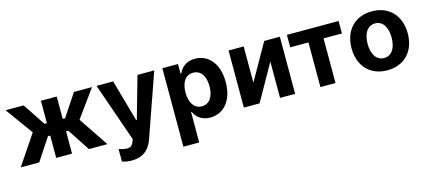

<svg xmlns="http://www.w3.org/2000/svg" viewBox="-57 -1061 3947 1772"><g transform="rotate(-15 1916.5 -174.5)"><path d="M24.9 0H201.3L342.3 -213.1H363.6V0H514.9V-213.1H536.2L676.5 0H853L662.6 -283.7L851.9 -545.5H679.3L537.6 -332H514.9V-545.5H363.6V-332H340.2L198.5 -545.5H25.9L215.6 -283.7Z M1031.6 204.5C1144.2 204.5 1203.8 147 1234.7 58.9L1446.7 -545.5H1286.6L1172.6 -144.9H1166.9L1054 -545.5H894.9L1090.6 15.6L1081.7 38.7C1068.5 73.2 1049 85.6 1022.7 85.9C1007.8 85.9 973.7 82 940.7 70.3V188.9C962.4 198.2 993.3 204.5 1031.6 204.5Z M1524.1 204.5H1675.4V-87.4H1680C1701 -41.9 1746.8 8.9 1834.9 8.9C1959.2 8.9 2056.1 -89.5 2056.1 -272C2056.1 -459.5 1954.9 -552.6 1835.2 -552.6C1744 -552.6 1700.3 -498.2 1680 -453.8H1673.3V-545.5H1524.1ZM1672.2 -272.7C1672.2 -370 1713.4 -432.2 1786.9 -432.2C1861.9 -432.2 1901.6 -367.2 1901.6 -272.7C1901.6 -177.6 1861.2 -111.5 1786.9 -111.5C1714.1 -111.5 1672.2 -175.4 1672.2 -272.7Z M2301.1 -199.6V-545.5H2156.6V0H2306.8L2502.5 -346.9V0H2646.7V-545.5H2497.5Z M2713.8 -426.5H2888.1V0H3032.3V-426.5H3208.1V-545.5H2713.8Z M3526.6 10.7C3692.1 10.7 3795.1 -102.6 3795.1 -270.6C3795.1 -439.6 3692.1 -552.6 3526.6 -552.6C3361.2 -552.6 3258.2 -439.6 3258.2 -270.6C3258.2 -102.6 3361.2 10.7 3526.6 10.7ZM3411.9 -271.7C3411.9 -366.8 3451 -437.1 3527.3 -437.1C3602.3 -437.1 3641.3 -366.8 3641.3 -271.7C3641.3 -176.5 3602.3 -106.5 3527.3 -106.5C3451 -106.5 3411.9 -176.5 3411.9 -271.7Z"/></g></svg>

Font: Margiela Sans
Style: Bold
Weight: 700
Designer: Stefan Endress, Andreas Faust
Version: Version 1.100;FEAKit 1.0